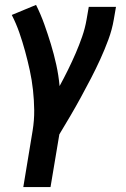

<svg xmlns="http://www.w3.org/2000/svg" viewBox="-20 -548 515 783"><path d="M75 215 113 -15Q120 -58 119.5 -99Q119 -140 114.5 -181Q110 -222 101.5 -261Q93 -300 82.5 -338.5Q72 -377 59 -414.5Q46 -452 28 -487L127 -528Q146 -490 160.5 -449.5Q175 -409 187.5 -368Q200 -327 209.5 -284Q219 -241 223 -197Q241 -230 257.5 -263.5Q274 -297 288.5 -330.5Q303 -364 315 -398.5Q327 -433 333 -468L342 -520H453L444 -468Q437 -427 422 -386.5Q407 -346 389 -306.5Q371 -267 351 -228.5Q331 -190 310 -151.5Q289 -113 267 -75.5Q245 -38 222 0L186 215Z"/></svg>

Font: Iosevka QP
Style: Bold Italic
Weight: 700
Italic angle: -9°
Designer: Belleve Invis
Foundry: Belleve Invis
Version: Version 20.0.0; ttfautohint (v1.8.4)